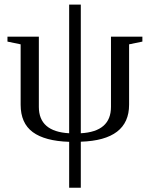

<svg xmlns="http://www.w3.org/2000/svg" viewBox="-20 -622 666 854"><path d="M339.4 -29.3Q473.6 -36.6 473.6 -146.5V-459H613.3V-437L554.2 -424.8V-156.2Q554.2 1.5 339.4 8.3V212.9H287.6V8.8Q179.7 5.4 125.7 -34.4Q71.8 -74.2 71.8 -156.2V-424.8L13.2 -437V-459H152.8V-146.5Q152.8 -36.6 287.6 -29.3V-601.6H339.4Z"/></svg>

Font: Tinos
Style: Regular
Weight: 400
Designer: Steve Matteson
Foundry: Monotype Imaging Inc.
Version: Version 1.23